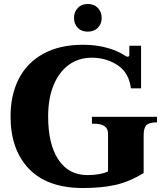

<svg xmlns="http://www.w3.org/2000/svg" viewBox="-20 -935 815 965"><path d="M352 -845Q352 -875 371 -895Q390 -915 421 -915Q453 -915 472 -895Q491 -875 491 -845Q491 -815 472 -795.5Q453 -776 421 -776Q389 -776 370.5 -795.5Q352 -815 352 -845ZM33 -350Q33 -458 74.5 -539Q116 -620 198 -665Q280 -710 398 -710Q465 -710 520.5 -694Q576 -678 612 -653Q618 -650 621 -650Q630 -650 630 -659V-705H689V-491H638Q628 -570 571 -607.5Q514 -645 441 -645Q376 -645 326.5 -609.5Q277 -574 249.5 -507.5Q222 -441 222 -350Q222 -210 273.5 -132.5Q325 -55 420 -55Q482 -55 523 -73V-263Q523 -313 455 -313H442V-348H769V-320Q731 -320 716.5 -306.5Q702 -293 702 -255V-65Q627 -20 557.5 -5Q488 10 397 10Q218 10 125.5 -86.5Q33 -183 33 -350Z"/></svg>

Font: Taviraj
Style: Bold
Weight: 700
Designer: Katatrad Team
Foundry: CadsonDemak
Version: Version 1.001